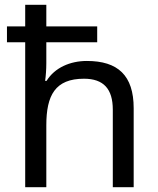

<svg xmlns="http://www.w3.org/2000/svg" viewBox="-20 -780 658 800"><path d="M173 -760H85V-670H9V-604H85V0H173V-258C173 -383 210 -452 330 -452C412 -452 450 -409 450 -323V0H537V-329C537 -466 471 -526 342 -526C272 -526 208 -498 174 -443H168C171 -464 173 -491 173 -517V-604H385V-670H173Z"/></svg>

Font: Noto Sans Newa
Style: Regular
Weight: 400
Designer: Monotype Design Team
Foundry: Monotype Imaging Inc.
Version: Version 2.007